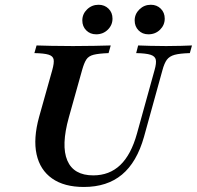

<svg xmlns="http://www.w3.org/2000/svg" viewBox="-20 -758 810 790"><path d="M325 11.3Q243.8 11.3 194.3 -23.7Q144.7 -58.6 130.5 -123.1Q116.3 -187.6 140.9 -277L195.2 -470.2Q203.2 -499.2 200.7 -513.3Q198.1 -527.4 179.8 -533.1Q161.6 -538.7 121.5 -539.5L130.4 -571Q152.5 -570.2 190.9 -569.4Q229.2 -568.5 280.5 -568.5Q329.7 -568.5 368.6 -569.4Q407.5 -570.2 435.6 -571L426.7 -539.5Q386 -537.9 365.2 -532.7Q344.4 -527.4 335.2 -513.1Q325.9 -498.8 317.8 -469.7L263.3 -275.1Q230.8 -158.9 257 -97.6Q283.1 -36.4 363.8 -36.4Q430.1 -36.4 474.8 -78.9Q519.4 -121.4 543.5 -208.2L616 -469.8Q624.1 -498.4 621 -512.6Q618 -526.7 599.4 -532.7Q580.8 -538.7 540.3 -539.5L548.4 -571Q569.5 -570.2 598.1 -569.4Q626.7 -568.5 663.5 -568.5Q698.1 -568.5 725.2 -569.4Q752.3 -570.2 769.9 -571L761.1 -539.5Q720.1 -538.3 698.6 -532.5Q677.2 -526.6 666.5 -512.1Q655.9 -497.6 648.3 -469L572.5 -195Q543 -90.4 481.9 -39.6Q420.8 11.3 325 11.3ZM375.6 -616.8Q351 -616.8 334.8 -633.1Q318.7 -649.4 318.7 -673.8Q318.7 -700.4 338.3 -719.4Q357.9 -738.4 385.6 -738.4Q410.2 -738.4 426.6 -722.3Q442.9 -706.2 442.9 -681.4Q442.9 -654.8 423.5 -635.8Q404.2 -616.8 375.6 -616.8ZM590.5 -616.8Q565.9 -616.8 550 -633.1Q534.1 -649.4 534.1 -673.8Q534.1 -700.4 553.7 -719.4Q573.2 -738.4 600.6 -738.4Q625.2 -738.4 641.5 -722.3Q657.8 -706.2 657.8 -681.4Q657.8 -654.8 638.5 -635.8Q619.1 -616.8 590.5 -616.8Z"/></svg>

Font: Playfair 5pt SemiExpanded Light 12pt
Style: Italic
Weight: 300
Italic angle: -15.6°
Version: Version 2.000;gftools[0.9.28]